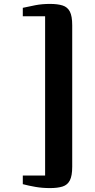

<svg xmlns="http://www.w3.org/2000/svg" viewBox="-20 -824 485 981"><path d="M235.5 137Q196 137 161.5 131Q127 125 96.5 117V73H210.5V-741H96.5V-784Q127 -791 161.2 -797.5Q195.5 -804 235.5 -804Q274.5 -804 299.8 -796Q325 -788 337 -764.8Q349 -741.5 349 -695V28Q349 74 337 97.5Q325 121 299.8 129Q274.5 137 235.5 137Z"/></svg>

Font: Merriweather 60pt Black
Style: Regular
Weight: 900
Version: Version 2.100